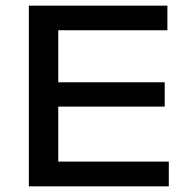

<svg xmlns="http://www.w3.org/2000/svg" viewBox="-20 -659 672 679"><path d="M82 0V-639H186V0ZM99.5 0V-87.5H577V0ZM139 -282V-368H562.5V-282ZM99 -552V-639H572V-552Z"/></svg>

Font: Anek Gujarati SemiExpanded Medium
Style: Regular
Weight: 500
Width: 6
Designer: Mrunmayee Ghaisas (Gujarati), Yesha Goshar (Latin)
Foundry: Ek Type
Version: Version 1.003